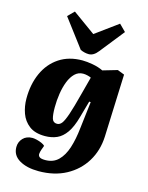

<svg xmlns="http://www.w3.org/2000/svg" viewBox="-149 -910 949 1231"><g transform="rotate(15 325.5 -294.5)"><path d="M439 -284 429 -285 398 -175Q379 -106 352 -67.5Q325 -29 290 -13.5Q255 2 211 2Q145 2 106.5 -27.5Q68 -57 51.5 -103Q35 -149 35 -200Q35 -295 68.5 -369.5Q102 -444 166 -486.5Q230 -529 320 -529Q349 -529 388 -522Q427 -515 458 -500L554 -528L600 -510L584 -95Q580 -1 535 72.5Q490 146 412 188Q334 230 230 230Q152 230 102.5 201Q53 172 53 117Q53 83 76 58.5Q99 34 139 34Q150 34 167 38Q184 42 200 49Q216 56 223 64L213 91Q207 108 206 121Q205 134 215 142Q225 150 253 150Q306 150 339.5 117Q373 84 391.5 26.5Q410 -31 418 -107ZM266 -94Q284 -94 297.5 -111.5Q311 -129 327.5 -177.5Q344 -226 368 -319L399 -436Q389 -441 374 -444.5Q359 -448 346 -448Q314 -448 291 -425.5Q268 -403 253.5 -366Q239 -329 232 -283.5Q225 -238 225 -193Q225 -143 232.5 -118.5Q240 -94 266 -94ZM150 -778 191 -819 342 -710 491 -819 535 -775 407 -614Q379 -578 347 -578Q333 -578 318.5 -581.5Q304 -585 291 -591Z"/></g></svg>

Font: Literata 12pt ExtraBold
Style: Italic
Weight: 800
Italic angle: -2°
Designer: Latin by Veronika Burian and Jose Scaglione. Greek by Irene Vlachou. Cyrillic by Vera Evstafieva
Foundry: TypeTogether
Version: Version 3.002